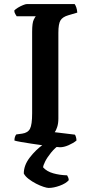

<svg xmlns="http://www.w3.org/2000/svg" viewBox="-20 -724 450 944"><path d="M275 0Q268 0 246 -2.5Q224 -5 194.5 -9Q165 -13 135.5 -17.5Q106 -22 83 -26Q60 -30 51 -33Q51 -52 60 -63L89 -67Q117 -71 127.5 -91Q138 -111 138 -167V-567Q138 -612 146 -627.5Q154 -643 156 -644H62Q60 -648 55.5 -654.5Q51 -661 50 -672Q56 -679 68.5 -686.5Q81 -694 93.5 -699Q106 -704 112 -704H347Q351 -699 355 -688Q359 -677 360 -662L316 -649Q288 -641 277.5 -624Q267 -607 267 -563V-141Q267 -117 261 -99Q255 -81 249 -74L348 -62Q351 -59 353.5 -50Q356 -41 356 -33Q340 -20 317 -10Q294 0 275 0ZM219 200Q211 200 194 194.5Q177 189 157.5 179Q138 169 121 156Q104 143 97 129Q97 89 126 51Q155 13 193 -14L277 -16Q250 3 231 26.5Q212 50 202 70Q192 90 192 99Q210 119 241.5 128Q273 137 310 138Q312 141 315 148Q318 155 318 162Q304 178 274 189Q244 200 219 200Z"/></svg>

Font: Texturina SemiBold
Style: Regular
Weight: 600
Designer: Guillermo Torres Carreño
Foundry: Omnibus-Type
Version: Version 1.002; ttfautohint (v1.8.3)